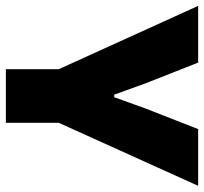

<svg xmlns="http://www.w3.org/2000/svg" viewBox="-40 -638 679 638"><g transform="rotate(90 299.0 -319.5)"><path d="M218 -159 0 -639H188.5L257.5 -464L295 -360H303.5L341 -464L409.5 -639H598L381 -159ZM210.5 0V-320H388.5V0Z"/></g></svg>

Font: Anek Telugu ExtraBold
Style: Regular
Weight: 800
Designer: Omkar Bhoir (Telugu), Yesha Goshar (Latin)
Foundry: Ek Type
Version: Version 1.003